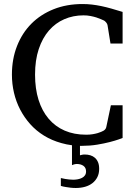

<svg xmlns="http://www.w3.org/2000/svg" viewBox="-20 -707 667 952"><path d="M471.7 129.9Q471.7 153.3 462.9 170.9Q454.1 188.5 438.7 200.7Q423.3 212.9 402.1 219Q380.9 225.1 355.5 225.1Q342.3 225.1 329.3 223.6Q316.4 222.2 305.7 220.2Q293 218.3 281.7 214.8V175.8Q292 178.2 302.7 180.2Q312 181.6 322.5 182.9Q333 184.1 342.8 184.1Q354.5 184.1 366 181.9Q377.4 179.7 386.5 175Q395.5 170.4 401.1 162.6Q406.7 154.8 406.7 143.1Q406.7 124.5 393.6 115.2Q380.4 106 359.9 106Q356 106 352.1 106.9Q348.1 107.9 344.7 108.9L336.9 111.8V13.2Q309.6 9.8 284.2 2.4Q236.8 -10.7 198 -34.7Q159.2 -58.6 129.6 -91.8Q100.1 -125 79.8 -164.1Q59.6 -203.1 49.3 -247.1Q39.1 -291 39.1 -336.9Q39.1 -414.6 64.5 -479Q89.8 -543.5 135.7 -589.6Q181.6 -635.7 246.1 -661.4Q310.5 -687 389.2 -687Q413.6 -687 436.3 -684.3Q459 -681.6 482.4 -676.8Q505.9 -671.9 531.7 -664.6Q557.6 -657.2 587.9 -647.9V-491.2H527.8L513.2 -582Q512.2 -588.9 506.3 -595.7Q500.5 -602.5 496.1 -605Q490.2 -607.4 480.7 -611.8Q471.2 -616.2 458 -620.4Q444.8 -624.5 428.7 -627.7Q412.6 -630.9 394 -630.9Q342.8 -630.9 298.8 -611.8Q254.9 -592.8 222.7 -555.7Q190.4 -518.6 172.1 -463.6Q153.8 -408.7 153.8 -336.9Q153.8 -267.1 171.1 -211.9Q188.5 -156.7 221.2 -118.2Q253.9 -79.6 300.8 -59.3Q347.7 -39.1 407.2 -39.1Q424.8 -39.1 439.2 -41.5Q453.6 -43.9 464.4 -47.1Q475.1 -50.3 481 -53Q486.8 -55.7 487.8 -56.2Q495.6 -59.1 500.5 -64.5Q505.4 -69.8 506.8 -76.2L529.8 -185.1H587.9V-22.9Q585.9 -22 568.8 -15.9Q551.8 -9.8 524.4 -2.7Q497.1 4.4 461.7 10.3Q426.3 16.1 388.2 16.1H376.5V63Q381.8 62 386.7 60.5Q391.6 59.1 399.9 59.1Q415 59.1 428 63Q440.9 66.9 450.7 75.4Q460.4 84 466.1 97.4Q471.7 110.8 471.7 129.9Z"/></svg>

Font: BabelStone Ogham Pictish
Style: Bold Italic
Weight: 700
Italic angle: -30°
Designer: Andrew West
Foundry: BabelStone
Version: Version 1.02 March 14, 2022